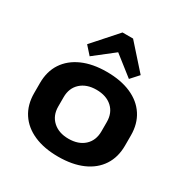

<svg xmlns="http://www.w3.org/2000/svg" viewBox="-180 -940 1064 1099"><g transform="rotate(30 352.0 -390.0)"><path d="M352.1 10.1Q259.1 10.1 191.8 -19.5Q124.4 -49.1 88.2 -104.5Q52 -159.9 52 -236.6V-303.4Q52 -380.1 88.4 -435.3Q124.9 -490.4 192.3 -520.3Q259.6 -550.1 352.1 -550.1Q445.6 -550.1 513 -520.5Q580.4 -490.9 616.6 -435.5Q652.8 -380.1 652.8 -303.4V-236.6Q652.8 -159.9 616.6 -104.5Q580.4 -49.1 513 -19.5Q445.6 10.1 352.1 10.1ZM352.1 -108.3Q417.6 -108.3 456.3 -143.7Q495 -179.2 495 -239.2V-300.8Q495 -361.3 456.3 -396.5Q417.6 -431.7 352.1 -431.7Q287.7 -431.7 248.7 -396.3Q209.8 -360.8 209.8 -300.8V-239.2Q209.8 -179.7 248.7 -144Q287.7 -108.3 352.1 -108.3ZM174.7 -630.5 316.5 -790H386.3L528.6 -630.5L481.1 -577.9L307.7 -714.1H396L221.7 -577.9Z"/></g></svg>

Font: Pathway Extreme 8pt Thin
Style: Regular
Weight: 100
Version: Version 1.001;gftools[0.9.26]